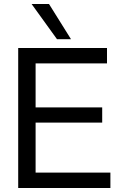

<svg xmlns="http://www.w3.org/2000/svg" viewBox="-20 -940 598 960"><path d="M71 0V-700H515V-623H158V-403H491V-327H158V-77H532V0ZM265 -744 138 -920H225L335 -744Z"/></svg>

Font: Georama ExtraCondensed Thin
Style: Regular
Weight: 400
Version: Version 1.001